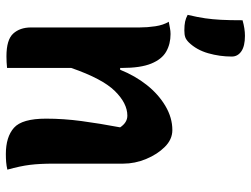

<svg xmlns="http://www.w3.org/2000/svg" viewBox="-118 -714 837 640"><g transform="rotate(90 300.0 -393.5)"><path d="M206 1Q195 2 186.5 2.5Q178 3 167 3Q112 3 91.5 -19.5Q71 -42 71 -79V-441Q71 -467 67 -493.5Q63 -520 52 -538Q63 -540 73 -542Q83 -544 93 -544Q126 -544 151.5 -529.5Q177 -515 191.5 -479.5Q206 -444 206 -382V-376H212Q232 -426 263 -465Q294 -504 333 -527Q372 -550 413 -550Q444 -550 469 -525Q494 -500 509.5 -462.5Q525 -425 525 -386V-154Q525 -108 529 -75.5Q533 -43 545 0Q532 3 519.5 4Q507 5 493 5Q436 5 405.5 -22Q375 -49 375 -129Q375 -187 383 -247Q391 -307 404 -376Q388 -400 365 -400Q324 -400 283 -358.5Q242 -317 206 -213ZM99 -792Q133 -792 150.5 -780Q168 -768 168 -748Q168 -708 157 -669.5Q146 -631 121 -605Q112 -596 103.5 -593Q95 -590 81 -590Q63 -590 51.5 -592.5Q40 -595 29 -601Q37 -635 40.5 -659.5Q44 -684 45.5 -712Q47 -740 47 -784Q75 -792 99 -792Z"/></g></svg>

Font: Recursive Mn Csl St
Style: Bold
Weight: 700
Monospace: yes
Version: Version 1.079;hotconv 1.0.112;makeotfexe 2.5.65598; ttfautoh